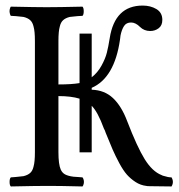

<svg xmlns="http://www.w3.org/2000/svg" viewBox="-20 -671 646 693"><path d="M311 -121.1H267.1V-314.9Q236.8 -324.2 190.9 -324.2V-122.1Q190.9 -77.6 199.2 -59.1Q204.6 -46.9 215.3 -41.3Q226.1 -35.6 245.1 -33.2Q247.6 -33.2 252.4 -32.7Q257.3 -32.2 259.8 -32.2Q262.7 -32.2 268.8 -31.5Q274.9 -30.8 277.8 -30.8Q280.3 -28.3 282.2 -21Q283.7 -14.6 282.2 -7.8Q280.3 -0.5 277.8 2Q197.8 0 160.2 0H148.9Q108.9 0 19 2Q14.6 -2.4 14.6 -14.4Q14.6 -26.4 19 -30.8Q22 -30.8 28.1 -31.5Q34.2 -32.2 37.1 -32.2Q51.8 -33.7 64.9 -35.2Q80.6 -39.1 89.1 -46.9Q97.7 -54.7 101.1 -69.8Q106 -86.4 106 -122.1V-522.9Q106 -558.6 101.1 -575.2Q97.7 -590.3 89.1 -598.1Q80.6 -606 64.9 -609.9Q51.8 -611.3 37.1 -612.8Q34.2 -612.8 28.1 -613.3Q22 -613.8 19 -613.8Q17.1 -615.7 15.1 -624Q13.7 -630.9 15.1 -637.2Q17.1 -645 19 -647Q112.8 -645 147.9 -645Q189.9 -645 277.8 -647Q282.2 -642.6 282.2 -630.4Q282.2 -618.2 277.8 -613.8Q274.9 -613.8 268.8 -613.3Q262.7 -612.8 259.8 -612.8Q245.1 -611.3 231.9 -609.9Q216.3 -606 207.8 -598.1Q199.2 -590.3 195.8 -575.2Q190.9 -558.6 190.9 -522.9V-366.2Q238.3 -366.2 267.1 -371.1V-549.8H311V-392.1Q332 -408.2 346.2 -433.8Q360.4 -459.5 365.7 -481Q371.1 -502.4 376 -533.2Q394.5 -650.9 495.1 -650.9Q523.4 -650.9 544.7 -638.2Q565.9 -625.5 565.9 -599.1Q565.9 -579.1 552.7 -569.1Q539.6 -559.1 522 -559.1Q500 -559.1 484.9 -574.2Q469.2 -589.8 453.1 -589.8Q436 -589.8 427.7 -577.1Q419.4 -564.5 415 -543Q414.6 -540.5 414.1 -535.4Q413.6 -530.3 413.1 -527.8Q393.1 -389.6 311 -354V-347.2Q357.4 -345.7 387.9 -316.9Q418.5 -288.1 439 -233.9Q475.1 -140.1 502.4 -96.2Q529.8 -52.2 563 -39.1Q568.8 -36.1 570.8 -36.1Q586.9 -30.8 599.1 -30.8Q608.9 -14.2 599.1 2L520 1Q511.7 1 507.8 0Q487.3 -2.4 469.5 -13.9Q451.7 -25.4 438.2 -40.5Q424.8 -55.7 410.6 -82Q396.5 -108.4 386.5 -131.3Q376.5 -154.3 361.8 -190.9Q358.4 -201.7 355 -207Q333 -267.1 311 -289.1Z"/></svg>

Font: Common Serif
Style: Regular
Weight: 400
Designer: Philipp H. Poll, Khaled Hosny
Foundry: Stefan Peev, Context Ltd.
Version: Version 1.026